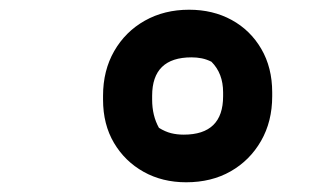

<svg xmlns="http://www.w3.org/2000/svg" viewBox="-20 -730 640 395"><path d="M369 -710Q418 -710 456.5 -689Q495 -668 517.5 -629.5Q540 -591 540 -540V-532Q540 -480 517 -440Q494 -400 454.5 -377.5Q415 -355 363 -355Q314 -355 275.5 -376.5Q237 -398 214.5 -436Q192 -474 192 -525V-533Q192 -585 215 -625Q238 -665 278 -687.5Q318 -710 369 -710ZM358 -453Q439 -453 439 -532V-540Q439 -579 415 -603Q405 -608 395 -610Q385 -612 374 -612Q293 -612 293 -533V-525Q293 -492 307 -467Q320 -459 332 -456Q344 -453 358 -453Z"/></svg>

Font: Recursive Sn Csl St XBd
Style: Italic
Weight: 800
Italic angle: -15°
Version: Version 1.079;hotconv 1.0.112;makeotfexe 2.5.65598; ttfautoh